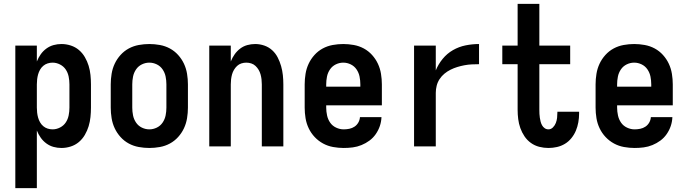

<svg xmlns="http://www.w3.org/2000/svg" viewBox="-20 -755 3540 990"><path d="M59 215V-520H170V-438Q178 -458 190 -475Q202 -492 219 -504.5Q236 -517 256 -522.5Q276 -528 297 -528Q321 -528 344.5 -520.5Q368 -513 386.5 -497.5Q405 -482 417.5 -460.5Q430 -439 437 -416Q444 -393 446.5 -368.5Q449 -344 449 -320V-200Q449 -176 446.5 -151.5Q444 -127 437 -104Q430 -81 417.5 -59.5Q405 -38 386.5 -22.5Q368 -7 344.5 0.5Q321 8 297 8Q276 8 256 2.5Q236 -3 219 -15.5Q202 -28 190 -45Q178 -62 170 -82V215ZM251 -88Q271 -88 289.5 -97.5Q308 -107 319 -123.5Q330 -140 334 -160Q338 -180 338 -200V-320Q338 -340 334 -360Q330 -380 319 -396.5Q308 -413 289.5 -422.5Q271 -432 251 -432Q238 -432 225.5 -428Q213 -424 203 -415.5Q193 -407 186.5 -395.5Q180 -384 176.5 -371.5Q173 -359 171.5 -346Q170 -333 170 -320V-200Q170 -187 171.5 -174Q173 -161 176.5 -148.5Q180 -136 186.5 -124.5Q193 -113 203 -104.5Q213 -96 225.5 -92Q238 -88 251 -88Z M750 8Q723 8 695.5 3Q668 -2 644 -15Q620 -28 601.5 -48.5Q583 -69 571.5 -93.5Q560 -118 555.5 -145.5Q551 -173 551 -200V-320Q551 -347 555.5 -374.5Q560 -402 571.5 -426.5Q583 -451 601.5 -471.5Q620 -492 644 -505Q668 -518 695.5 -523Q723 -528 750 -528Q777 -528 804.5 -523Q832 -518 856 -505Q880 -492 898.5 -471.5Q917 -451 928.5 -426.5Q940 -402 944.5 -374.5Q949 -347 949 -320V-200Q949 -173 944.5 -145.5Q940 -118 928.5 -93.5Q917 -69 898.5 -48.5Q880 -28 856 -15Q832 -2 804.5 3Q777 8 750 8ZM750 -88Q770 -88 788.5 -97Q807 -106 818.5 -123Q830 -140 834 -160Q838 -180 838 -200V-320Q838 -340 834 -360Q830 -380 818.5 -397Q807 -414 788.5 -423Q770 -432 750 -432Q730 -432 711.5 -423Q693 -414 681.5 -397Q670 -380 666 -360Q662 -340 662 -320V-200Q662 -180 666 -160Q670 -140 681.5 -123Q693 -106 711.5 -97Q730 -88 750 -88Z M1059 0V-520H1170V-438Q1178 -458 1190 -475Q1202 -492 1218.5 -504.5Q1235 -517 1255 -522.5Q1275 -528 1296 -528Q1320 -528 1343 -520Q1366 -512 1383.5 -496Q1401 -480 1412 -458.5Q1423 -437 1429.5 -414Q1436 -391 1438.5 -367.5Q1441 -344 1441 -320V0H1330V-320Q1330 -333 1328.5 -346Q1327 -359 1323.5 -371.5Q1320 -384 1313.5 -395Q1307 -406 1297.5 -415Q1288 -424 1275.5 -428Q1263 -432 1250 -432Q1237 -432 1224.5 -428Q1212 -424 1202.5 -415Q1193 -406 1186.5 -395Q1180 -384 1176.5 -371.5Q1173 -359 1171.5 -346Q1170 -333 1170 -320V0Z M1752 8Q1725 8 1697.5 3Q1670 -2 1646 -15Q1622 -28 1603 -48Q1584 -68 1572 -93Q1560 -118 1555.5 -145.5Q1551 -173 1551 -200V-320Q1551 -347 1555.5 -374.5Q1560 -402 1571.5 -426.5Q1583 -451 1601.5 -471.5Q1620 -492 1644 -505Q1668 -518 1695.5 -523Q1723 -528 1750 -528Q1777 -528 1804.5 -523Q1832 -518 1856 -505Q1880 -492 1898.5 -471.5Q1917 -451 1928.5 -426.5Q1940 -402 1944.5 -374.5Q1949 -347 1949 -320V-212H1662V-200Q1662 -180 1666.5 -159.5Q1671 -139 1682.5 -122.5Q1694 -106 1713 -97Q1732 -88 1752 -88Q1767 -88 1781.5 -91Q1796 -94 1808 -102Q1820 -110 1827.5 -123Q1835 -136 1836 -151H1947Q1946 -127 1938.5 -105Q1931 -83 1917.5 -63.5Q1904 -44 1885 -30Q1866 -16 1844 -7Q1822 2 1799 5Q1776 8 1752 8ZM1662 -308H1838V-320Q1838 -340 1834 -360Q1830 -380 1818.5 -397Q1807 -414 1788.5 -423Q1770 -432 1750 -432Q1730 -432 1711.5 -423Q1693 -414 1681.5 -397Q1670 -380 1666 -360Q1662 -340 1662 -320Z M2115 0V-520H2227V-392Q2240 -424 2262.5 -451.5Q2285 -479 2315.5 -496.5Q2346 -514 2380.5 -521Q2415 -528 2450 -528V-424Q2431 -424 2412 -423Q2393 -422 2374.5 -418.5Q2356 -415 2338 -409.5Q2320 -404 2303 -395.5Q2286 -387 2271.5 -375Q2257 -363 2246.5 -347Q2236 -331 2231.5 -312.5Q2227 -294 2227 -276V0Z M2808 8Q2784 8 2760.5 2Q2737 -4 2717.5 -18Q2698 -32 2684.5 -52Q2671 -72 2663 -94.5Q2655 -117 2652 -141Q2649 -165 2649 -189V-424H2570V-520H2649V-735H2761V-520H2920V-424H2761V-189Q2761 -178 2761.5 -168Q2762 -158 2763.5 -148Q2765 -138 2767.5 -128Q2770 -118 2775 -109Q2780 -100 2788.5 -94Q2797 -88 2808 -88Q2821 -88 2831 -98Q2841 -108 2846 -121Q2851 -134 2852.5 -147.5Q2854 -161 2854 -175V-179H2966V-169Q2966 -147 2962 -124.5Q2958 -102 2949.5 -81.5Q2941 -61 2926.5 -43Q2912 -25 2893 -13.5Q2874 -2 2852 3Q2830 8 2808 8Z M3252 8Q3225 8 3197.5 3Q3170 -2 3146 -15Q3122 -28 3103 -48Q3084 -68 3072 -93Q3060 -118 3055.5 -145.5Q3051 -173 3051 -200V-320Q3051 -347 3055.5 -374.5Q3060 -402 3071.5 -426.5Q3083 -451 3101.5 -471.5Q3120 -492 3144 -505Q3168 -518 3195.5 -523Q3223 -528 3250 -528Q3277 -528 3304.5 -523Q3332 -518 3356 -505Q3380 -492 3398.5 -471.5Q3417 -451 3428.5 -426.5Q3440 -402 3444.5 -374.5Q3449 -347 3449 -320V-212H3162V-200Q3162 -180 3166.5 -159.5Q3171 -139 3182.5 -122.5Q3194 -106 3213 -97Q3232 -88 3252 -88Q3267 -88 3281.5 -91Q3296 -94 3308 -102Q3320 -110 3327.5 -123Q3335 -136 3336 -151H3447Q3446 -127 3438.5 -105Q3431 -83 3417.5 -63.5Q3404 -44 3385 -30Q3366 -16 3344 -7Q3322 2 3299 5Q3276 8 3252 8ZM3162 -308H3338V-320Q3338 -340 3334 -360Q3330 -380 3318.5 -397Q3307 -414 3288.5 -423Q3270 -432 3250 -432Q3230 -432 3211.5 -423Q3193 -414 3181.5 -397Q3170 -380 3166 -360Q3162 -340 3162 -320Z"/></svg>

Font: Iosevka Algr
Style: Bold
Weight: 700
Monospace: yes
Designer: Belleve Invis
Foundry: Belleve Invis
Version: Version 26.0.2; ttfautohint (v1.8.3)